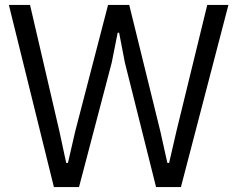

<svg xmlns="http://www.w3.org/2000/svg" viewBox="-20 -760 958 780"><path d="M16 -740H102L221 -228L249 -98H256L286 -228L419 -740H505L631 -228L660 -98H667L697 -228L822 -740H908L715 0H614L487 -507L464 -627H458L434 -506L301 0H199Z"/></svg>

Font: Encode Sans Condensed
Style: Regular
Weight: 400
Designer: Pablo Impallari, Andres Torresi
Foundry: Pablo Impallari, Andres Torresi
Version: Version 1.000; ttfautohint (v1.00) -l 8 -r 50 -G 200 -x 14 -